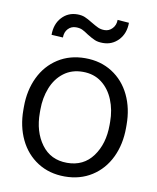

<svg xmlns="http://www.w3.org/2000/svg" viewBox="-84 -798 715 873"><g transform="rotate(10 274.0 -361.5)"><path d="M340 -618Q317 -618 302 -624.5Q287 -631 266 -644Q249 -656 237 -661.5Q225 -667 208 -667Q186 -667 171.5 -651.5Q157 -636 157 -611L104 -614Q104 -664 132.5 -695Q161 -726 204 -726Q224 -726 238.5 -720Q253 -714 274 -701Q294 -689 307 -683Q320 -677 337 -677Q358 -677 373 -693Q388 -709 388 -733L441 -729Q441 -680 412 -649Q383 -618 340 -618ZM274 -536Q345 -536 399 -501.5Q453 -467 482 -406.5Q511 -346 511 -270V-256Q511 -180 482 -119.5Q453 -59 399 -24.5Q345 10 274 10Q203 10 149 -24.5Q95 -59 66 -119.5Q37 -180 37 -256V-270Q37 -346 66 -406.5Q95 -467 149 -501.5Q203 -536 274 -536ZM274 -53Q350 -53 392.5 -111Q435 -169 435 -256V-270Q435 -325 416 -371.5Q397 -418 361 -445.5Q325 -473 274 -473Q223 -473 186.5 -445.5Q150 -418 131.5 -371.5Q113 -325 113 -270V-256Q113 -169 155.5 -111Q198 -53 274 -53Z"/></g></svg>

Font: Freesentation 4 Regular
Style: Regular
Weight: 400
Designer: glyphs from Roboto by Christian Robertson / Hangul glyphs from Noto Sans CJK(Source Han Sans) by Jang Soo-young and Kang
Foundry: PT&
Version: Version 2.001